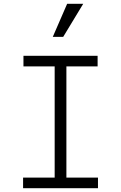

<svg xmlns="http://www.w3.org/2000/svg" viewBox="-20 -995 640 1015"><path d="M102 0H498V-56H331V-644H496V-700H104V-644H269V-56H102ZM420 -975H335L259 -800H314Z"/></svg>

Font: CommitMonoV143 ExtLt
Style: Regular
Weight: 200
Monospace: yes
Designer: Eigil Nikolajsen
Foundry: Eigil Nikolajsen
Version: Version 1.143